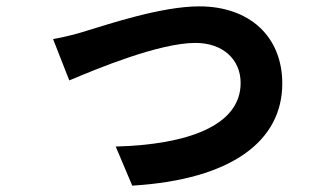

<svg xmlns="http://www.w3.org/2000/svg" viewBox="-20 -548 1040 604"><path d="M147 -425 198 -295C283 -331 480 -413 595 -413C681 -413 737 -361 737 -287C737 -152 569 -93 344 -87L396 36C711 17 868 -106 868 -285C868 -435 763 -528 607 -528C487 -528 319 -471 252 -451C222 -441 176 -430 147 -425Z"/></svg>

Font: Source Han Sans SC Bold
Style: Regular
Weight: 700
Designer: Ryoko NISHIZUKA (kana & ideographs); Paul D. Hunt (Latin, Greek & Cyrillic); Wenlong ZHANG (bopomofo); Sandoll Communica
Foundry: Adobe Systems Incorporated
Version: Version 1.001;PS 1.001;hotconv 1.0.78;makeotf.lib2.5.61930